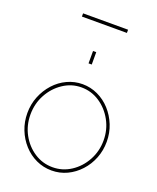

<svg xmlns="http://www.w3.org/2000/svg" viewBox="-166 -1015 919 1123"><g transform="rotate(20 293.0 -453.5)"><path d="M293 10Q242 10 197 -11Q152 -32 118 -69.5Q84 -107 65 -155.5Q46 -204 46 -258Q46 -313 65.5 -361.5Q85 -410 119 -447.5Q153 -485 198 -506Q243 -527 293 -527Q343 -527 388 -506Q433 -485 467 -447.5Q501 -410 520.5 -361.5Q540 -313 540 -258Q540 -204 521 -155.5Q502 -107 467.5 -69.5Q433 -32 388.5 -11Q344 10 293 10ZM66 -256Q66 -189 96.5 -133Q127 -77 178.5 -43.5Q230 -10 292 -10Q354 -10 406 -44Q458 -78 489 -135Q520 -192 520 -259Q520 -326 489 -382.5Q458 -439 406.5 -473Q355 -507 293 -507Q232 -507 180 -472.5Q128 -438 97 -381Q66 -324 66 -256ZM283 -653V-730H303V-653ZM153 -897V-917H433V-897Z"/></g></svg>

Font: Raleway Thin
Style: Regular
Weight: 100
Designer: Matt McInerney, Pablo Impallari, Rodrigo Fuenzalida
Foundry: Matt McInerney, Pablo Impallari, Rodrigo Fuenzalida
Version: Version 4.026